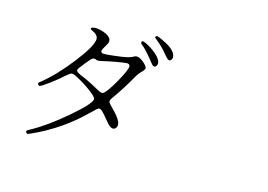

<svg xmlns="http://www.w3.org/2000/svg" viewBox="-105 -979 1710 1227"><g transform="rotate(15 750.0 -365.0)"><path d="M177.7 36.1Q181.6 34.2 183.6 33.2Q367.2 -49.8 510.7 -192.4Q514.6 -196.3 522.5 -203.1Q543.9 -225.6 551.8 -229.5Q563.5 -234.4 577.1 -221.7Q586.9 -213.9 618.2 -175.8Q628.9 -163.1 634.8 -156.2Q653.3 -133.8 669.9 -130.4Q686.5 -127 696.3 -144.5Q715.8 -177.7 641.6 -251L640.6 -252Q610.4 -281.2 608.4 -291Q606.4 -300.8 627.9 -329.1Q675.8 -396.5 722.7 -479.5Q738.3 -507.8 757.3 -526.9Q776.4 -545.9 776.9 -555.7Q777.3 -565.4 758.8 -584Q713.9 -627 685.5 -609.4Q669.9 -599.6 644.5 -593.8Q619.1 -587.9 559.6 -581.1Q508.8 -575.2 492.2 -576.2Q473.6 -578.1 475.6 -591.8Q477.5 -603.5 499 -637.7Q516.6 -665 499 -686Q481.4 -707 430.7 -718.8Q410.2 -723.6 393.6 -721.7Q377 -719.7 373.5 -713.4Q370.1 -707 385.7 -700.2Q425.8 -682.6 425.8 -655.3Q425.8 -610.4 333.5 -491.2Q241.2 -372.1 151.4 -299.8Q144.5 -294.9 137.7 -288.1Q136.7 -285.2 141.6 -278.3Q146.5 -271.5 150.4 -271.5Q159.2 -271.5 209 -308.1Q258.8 -344.7 293.9 -377Q318.4 -398.4 328.1 -400.9Q337.9 -403.3 360.4 -392.6Q419.9 -361.3 464.8 -327.6Q509.8 -293.9 509.8 -280.3Q508.8 -249 386.2 -144.5Q263.7 -40 166 12.7Q146.5 23.4 144 27.8Q141.6 32.2 150.4 42Q153.3 44.9 156.7 44.4Q160.2 43.9 177.7 36.1ZM545.9 -332Q538.1 -332 516.6 -343.8Q449.2 -381.8 389.6 -406.2Q361.3 -418.9 357.9 -427.7Q354.5 -436.5 373 -458Q377 -462.9 392.6 -483.4Q399.4 -492.2 403.3 -496.1Q423.8 -522.5 434.6 -528.3Q445.3 -534.2 459 -526.4Q468.8 -521.5 503.9 -530.3Q535.2 -538.1 587.4 -547.4Q639.6 -556.6 653.3 -556.6Q681.6 -556.6 670.9 -524.4Q659.2 -489.3 623 -426.3Q586.9 -363.3 565.4 -341.8Q554.7 -331.1 545.9 -332ZM840.8 -625Q831.1 -648.4 791.5 -678.2Q752 -708 719.7 -717.8Q710.9 -720.7 708 -712.4Q705.1 -704.1 712.9 -698.2Q743.2 -674.8 787.1 -620.1Q807.6 -593.8 816.4 -585Q832 -575.2 841.3 -590.3Q850.6 -605.5 840.8 -625ZM920.9 -693.4Q901.4 -729.5 825.2 -762.7Q823.2 -763.7 821.3 -764.6Q800.8 -773.4 796.4 -773.9Q792 -774.4 787.6 -770Q783.2 -765.6 784.7 -762.7Q786.1 -759.8 801.8 -747.1Q838.9 -716.8 865.2 -685.5Q877.9 -668.9 892.6 -654.3Q910.2 -635.7 922.4 -651.9Q934.6 -668 920.9 -693.4Z"/></g></svg>

Font: Bpmf GenWan Min R
Style: R
Weight: 400
Foundry: But Ko
Version: Version 1.320